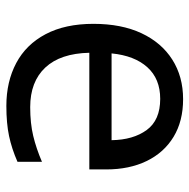

<svg xmlns="http://www.w3.org/2000/svg" viewBox="-16 -570 596 604"><g transform="rotate(90 282.0 -268.0)"><path d="M292 -546Q361 -546 410.5 -516Q460 -486 486.5 -431.5Q513 -377 513 -304V-251H146Q148 -160 192.5 -112.5Q237 -65 317 -65Q368 -65 407.5 -74.5Q447 -84 489 -102V-25Q448 -7 408 1.5Q368 10 313 10Q237 10 178.5 -21Q120 -52 87.5 -113.5Q55 -175 55 -264Q55 -352 84.5 -415Q114 -478 167.5 -512Q221 -546 292 -546ZM291 -474Q228 -474 191.5 -433.5Q155 -393 148 -321H421Q420 -389 389 -431.5Q358 -474 291 -474Z"/></g></svg>

Font: Noto Sans Old Sogdian
Style: Regular
Weight: 400
Designer: Monotype Design Team
Foundry: Monotype Imaging Inc.
Version: Version 2.002; ttfautohint (v1.8.4.7-5d5b)